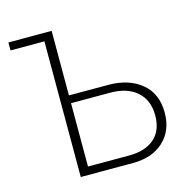

<svg xmlns="http://www.w3.org/2000/svg" viewBox="-104 -807 903 909"><g transform="rotate(-15 348.0 -352.0)"><path d="M15.6 -665V-704.1H227.5V-387.7H419.9Q519.5 -387.7 582 -336.9Q644.5 -286.1 644.5 -191.4Q644.5 -104.5 588.4 -52.2Q532.2 0 437.5 0H181.6V-665ZM227.5 -39.1H429.7Q507.8 -39.1 552.7 -77.6Q597.7 -116.2 597.7 -191.4Q597.7 -265.6 550.3 -307.6Q502.9 -349.6 418.9 -349.6H227.5Z"/></g></svg>

Font: Gothic A1 ExtraLight
Style: Regular
Weight: 275
Designer: HanYang I&C Co.,Ltd.
Foundry: HanYang I&C Co.,Ltd.
Version: Version 2.50